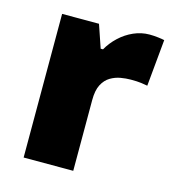

<svg xmlns="http://www.w3.org/2000/svg" viewBox="-89 -639 648 714"><g transform="rotate(15 234.5 -281.5)"><path d="M400 -563Q416 -563 433 -561Q450 -559 458 -557L441 -377Q431 -379 416.5 -381Q402 -383 376 -383Q358 -383 337.5 -379.5Q317 -376 298.5 -365Q280 -354 268.5 -332Q257 -310 257 -272V0H66V-553H208L238 -465H247Q262 -492 286 -514.5Q310 -537 339.5 -550Q369 -563 400 -563Z"/></g></svg>

Font: Noto Sans Devanagari Black
Style: Regular
Weight: 900
Version: Version 2.003